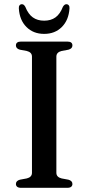

<svg xmlns="http://www.w3.org/2000/svg" viewBox="-20 -899 423 919"><path d="M249.8 -72Q249.8 -61.3 256.3 -54.6Q262.8 -47.9 274.7 -45L307.5 -38.9Q326.6 -33.7 326.6 -18.4Q326.6 -10.1 320.8 -5.1Q314.9 0 301.9 0H80.9Q68.2 0 62.2 -5.1Q56.2 -10.1 56.2 -18.4Q56.2 -33.7 75.3 -38.9L108.1 -45Q120.2 -47.9 126.6 -54.6Q133 -61.3 133 -72V-628Q133 -638.7 126.6 -645.4Q120.2 -652.1 108.1 -655L75.3 -661.1Q56.2 -666.3 56.2 -681.6Q56.2 -690.4 62.2 -695.2Q68.2 -700 80.9 -700H301.9Q314.9 -700 320.8 -695.2Q326.6 -690.4 326.6 -681.6Q326.6 -666.3 307.5 -661.1L274.7 -655Q262.8 -652.1 256.3 -645.4Q249.8 -638.7 249.8 -628ZM191.4 -800Q223.7 -800 245.7 -815.9Q267.7 -831.8 281.1 -866.5Q285 -873 289.1 -875.9Q293.2 -878.8 297.6 -878.8Q304.9 -878.8 309.2 -873.4Q313.4 -868 312.6 -858.5Q308.9 -802.7 276 -769.8Q243 -736.8 191.4 -736.8Q139.5 -736.8 106.6 -769.8Q73.6 -802.7 70.2 -858.5Q69.4 -868 73.5 -873.4Q77.6 -878.8 84.7 -878.8Q89.8 -878.8 93.6 -875.9Q97.3 -873 101.1 -866.5Q115 -831.4 137.2 -815.7Q159.4 -800 191.4 -800Z"/></svg>

Font: Fraunces
Style: Regular
Weight: 900
Version: Version 1.000;[b76b70a41]